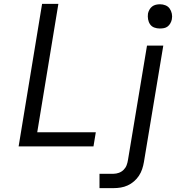

<svg xmlns="http://www.w3.org/2000/svg" viewBox="-20 -755 940 990"><path d="M76 0 197 -735H281L172 -73H474L462 0ZM493 215V141H566Q579 141 593 136Q607 131 617.5 120.5Q628 110 633 96.5Q638 83 640 69L738 -520H822L722 81Q719 99 713 117Q707 135 696.5 151Q686 167 671 180Q656 193 638.5 201Q621 209 602.5 212Q584 215 566 215ZM804 -608Q789 -608 775.5 -613Q762 -618 754 -629.5Q746 -641 743.5 -655.5Q741 -670 743 -685Q745 -695 750.5 -705Q756 -715 764.5 -721.5Q773 -728 783.5 -730.5Q794 -733 805 -733Q820 -733 833.5 -727.5Q847 -722 855 -710.5Q863 -699 866 -684.5Q869 -670 866 -655Q864 -645 858.5 -635Q853 -625 844.5 -618.5Q836 -612 825.5 -610Q815 -608 804 -608Z"/></svg>

Font: Iosevka Aile
Style: Italic
Weight: 400
Italic angle: -9°
Designer: Belleve Invis
Foundry: Belleve Invis
Version: Version 28.0.1; ttfautohint (v1.8.4)